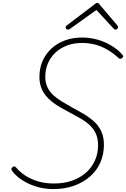

<svg xmlns="http://www.w3.org/2000/svg" viewBox="-20 -1271 861 1310"><path d="M345 19Q288 19 241 6Q194 -7 158.5 -26Q123 -45 98.5 -66.5Q74 -88 62 -106Q58 -112 57.5 -118Q57 -124 65 -130Q75 -138 80 -135.5Q85 -133 92 -126Q116 -97 153.5 -72.5Q191 -48 240 -33.5Q289 -19 349 -19Q418 -19 473.5 -39Q529 -59 568 -94Q607 -129 628 -176.5Q649 -224 649 -279Q649 -326 634 -359Q619 -392 592 -417Q565 -442 529 -463Q493 -484 453 -505Q422 -521 392.5 -538Q363 -555 337 -575Q311 -595 291.5 -619.5Q272 -644 260.5 -675Q249 -706 249 -746Q249 -806 270.5 -855Q292 -904 331 -940Q370 -976 423.5 -995.5Q477 -1015 540 -1015Q593 -1015 643.5 -1001Q694 -987 738 -961Q782 -935 813 -900Q821 -891 820.5 -886Q820 -881 813 -875Q805 -869 799 -869.5Q793 -870 787 -877Q751 -910 711 -933Q671 -956 628 -967Q585 -978 540 -978Q484 -978 438.5 -961Q393 -944 359 -912.5Q325 -881 307 -839Q289 -797 289 -747Q289 -706 304 -675Q319 -644 345 -620.5Q371 -597 404.5 -577Q438 -557 475 -536Q513 -516 551 -493.5Q589 -471 620.5 -443Q652 -415 670.5 -376Q689 -337 689 -283Q689 -218 665 -163Q641 -108 595 -67.5Q549 -27 486 -4Q423 19 345 19ZM444 -1069Q437 -1069 432.5 -1073.5Q428 -1078 428 -1084Q428 -1088 429.5 -1090.5Q431 -1093 435 -1097L626 -1242Q632 -1248 635.5 -1249.5Q639 -1251 643 -1251Q647 -1251 650.5 -1249.5Q654 -1248 658 -1242L781 -1097Q783 -1095 784 -1091.5Q785 -1088 785 -1085Q785 -1078 779.5 -1073.5Q774 -1069 768 -1069Q764 -1069 760.5 -1071Q757 -1073 754 -1077L638 -1203L463 -1078Q456 -1072 452.5 -1070.5Q449 -1069 444 -1069Z"/></svg>

Font: Playwrite BE VLG Thin
Style: Regular
Weight: 250
Designer: Veronika Burian, José Scaglione
Foundry: TypeTogether
Version: Version 1.002